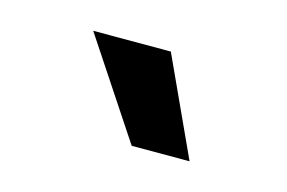

<svg xmlns="http://www.w3.org/2000/svg" viewBox="-38 -831 419 280"><g transform="rotate(15 172.0 -690.5)"><path d="M173.3 -616.2 75.7 -763.7H192.9L260.7 -616.2Z"/></g></svg>

Font: Inter Cardless
Style: Medium
Weight: 500
Designer: Rasmus Andersson
Foundry: rsms
Version: Version 4.001;git-9221beed3